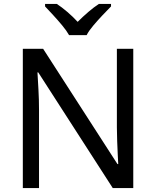

<svg xmlns="http://www.w3.org/2000/svg" viewBox="-20 -964 800 984"><path d="M663 0H558L176 -593H172Q174 -558 177 -506Q180 -454 180 -399V0H97V-714H201L582 -123H586Q585 -139 583.5 -171Q582 -203 580.5 -241Q579 -279 579 -311V-714H663ZM334 -784Q321 -807 299 -833.5Q277 -860 253 -886Q229 -912 211 -931V-944H271Q297 -927 325 -903Q353 -879 378 -852Q405 -879 433 -903Q461 -927 487 -944H549V-931Q530 -912 505.5 -886Q481 -860 458.5 -833.5Q436 -807 424 -784Z"/></svg>

Font: Noto Sans Old Persian
Style: Regular
Weight: 400
Designer: Monotype Design Team
Foundry: Monotype Imaging Inc.
Version: Version 2.001; ttfautohint (v1.8.4.7-5d5b)